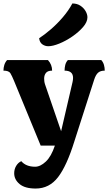

<svg xmlns="http://www.w3.org/2000/svg" viewBox="-45 -878 625 1109"><path d="M161 211Q99 211 68 185Q37 159 37 123Q37 99 48.5 80Q60 61 78 53Q105 85 158 85Q188 85 219.5 55.5Q251 26 272 -37H190L36 -411Q24 -440 15 -455Q6 -470 -25 -470Q-25 -487 -20 -503Q-15 -519 -4 -531H232Q256 -505 256 -470Q231 -470 220.5 -457Q210 -444 210 -424Q210 -417 211 -408.5Q212 -400 215 -391L308 -120L374 -404Q377 -418 377 -428Q377 -470 328 -470Q328 -487 332 -503Q336 -519 347 -531H540Q551 -519 555.5 -503Q560 -487 560 -470Q535 -470 521.5 -458Q508 -446 499 -418L385 -63Q341 79 290.5 145Q240 211 161 211ZM234 -611Q215 -611 199.5 -622Q184 -633 181 -657Q213 -678 249 -709Q285 -740 318 -778.5Q351 -817 373 -858Q400 -858 419.5 -845Q439 -832 449.5 -813.5Q460 -795 460 -778Q460 -751 435 -722Q410 -693 373 -667.5Q336 -642 298 -626.5Q260 -611 234 -611Z"/></svg>

Font: Calistoga
Style: Regular
Weight: 400
Designer: Yvonne Schuttler, Eben Sorkin
Foundry: www.sorkintype.com
Version: Version 1.010; ttfautohint (v1.8.4.7-5d5b)